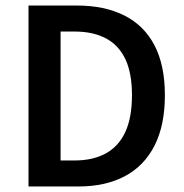

<svg xmlns="http://www.w3.org/2000/svg" viewBox="-20 -674 665 694"><path d="M83 0V-654H258Q358 -654 429.5 -618Q501 -582 538.5 -510Q576 -438 576 -330Q576 -221 538.5 -147.5Q501 -74 431 -37Q361 0 264 0ZM199 -94H250Q316 -94 362.5 -119.5Q409 -145 433 -197Q457 -249 457 -330Q457 -410 433 -460.5Q409 -511 362.5 -535.5Q316 -560 250 -560H199Z"/></svg>

Font: Mada SemiBold
Style: Regular
Weight: 600
Designer: Khaled Hosny
Version: Version 1.5